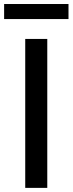

<svg xmlns="http://www.w3.org/2000/svg" viewBox="-31 -912 352 932"><path d="M91.5 0V-723H198.5V0ZM-11 -819.5V-892.5H301.5V-819.5Z"/></svg>

Font: Public Sans Thin Medium
Style: Regular
Weight: 500
Version: Version 2.001